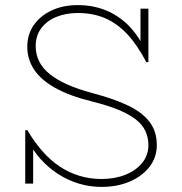

<svg xmlns="http://www.w3.org/2000/svg" viewBox="-20 -720 714 753"><path d="M378 13Q332 13 289 0Q246 -13 208 -37.5Q170 -62 139 -96.5Q108 -131 87 -174L110 -163V0H79V-209L87 -210Q114 -164 145.5 -128Q177 -92 213.5 -67.5Q250 -43 291.5 -30.5Q333 -18 378 -18Q430 -18 471.5 -34.5Q513 -51 537.5 -81Q562 -111 562 -151Q562 -181 550 -206.5Q538 -232 511.5 -252.5Q485 -273 443 -290Q401 -307 341 -322Q252 -344 196 -375.5Q140 -407 113.5 -447.5Q87 -488 87 -536Q87 -586 113 -622.5Q139 -659 183.5 -679.5Q228 -700 285 -700Q346 -700 397.5 -678.5Q449 -657 488.5 -615.5Q528 -574 554 -513L531 -519V-686H562V-477L554 -476Q519 -543 479.5 -585.5Q440 -628 392.5 -648.5Q345 -669 285 -669Q238 -669 200.5 -653.5Q163 -638 141.5 -609Q120 -580 120 -539Q120 -507 133.5 -479.5Q147 -452 175 -429.5Q203 -407 244.5 -388.5Q286 -370 342 -355Q430 -332 485.5 -304.5Q541 -277 568 -240Q595 -203 595 -151Q595 -103 566.5 -66Q538 -29 489 -8Q440 13 378 13Z"/></svg>

Font: BioRhyme ExtraBold ExtraLight
Style: Regular
Weight: 250
Version: Version 1.600;gftools[0.9.33]